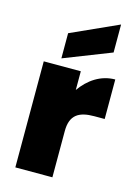

<svg xmlns="http://www.w3.org/2000/svg" viewBox="-126 -913 699 981"><g transform="rotate(15 223.5 -422.5)"><path d="M252 -245C252 -330 297 -357 378 -357H433V-566C357 -566 295 -523 252 -462V-561H56V0H252ZM139 -732V-599L389 -697V-845Z"/></g></svg>

Font: SVN-Poppins ExtraBold
Style: Regular
Weight: 800
Designer: Ninad Kale (Devanagari), Jonny Pinhorn (Latin)
Foundry: Indian Type Foundry
Version: Version 3.002 2017; ttfautohint (v1.8.3)